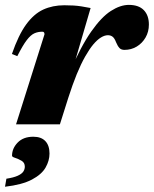

<svg xmlns="http://www.w3.org/2000/svg" viewBox="-33 -496 614 766"><path d="M144.5 -359Q144.5 -363.5 142.8 -366.5Q141 -369.5 136 -369.5Q118.5 -369.5 104 -363Q89.5 -356.5 73.8 -336Q58 -315.5 36 -272L14.5 -280.5Q40.5 -356 71.2 -398.2Q102 -440.5 139.5 -457.8Q177 -475 223.5 -475Q244.5 -475 260.5 -474Q276.5 -473 292.2 -470.5Q308 -468 328.5 -464L248 -189L245 -207.5Q289.5 -311 330.5 -369.5Q371.5 -428 409.2 -452.2Q447 -476.5 481 -476.5Q520.5 -476.5 540.8 -455.5Q561 -434.5 561 -398Q561 -369.5 547.8 -346.5Q534.5 -323.5 512.5 -310.2Q490.5 -297 463.5 -297Q450.5 -297 443.5 -304.5Q436.5 -312 430 -327.5Q424 -343.5 416.2 -349.5Q408.5 -355.5 397.5 -355.5Q384.5 -355.5 369.8 -346.5Q355 -337.5 339.2 -318.8Q323.5 -300 306.8 -270.5Q290 -241 273.2 -200Q256.5 -159 239.5 -106L206 0H31ZM15 125.5Q15 96 37.5 72.8Q60 49.5 100 49.5Q131.5 49.5 148 67Q164.5 84.5 164.5 116.5Q164.5 145 148.8 172.5Q133 200 94.2 220.5Q55.5 241 -13 249L-7.5 217Q21.5 212.5 37.5 205.2Q53.5 198 59.8 188.8Q66 179.5 66 169Q66 153 53.2 145.5Q40.5 138 27.8 134Q15 130 15 125.5Z"/></svg>

Font: Newsreader 36pt ExtraBold
Style: Italic
Weight: 800
Italic angle: -17°
Designer: Hugues Gentile
Foundry: Production Type
Version: Version 1.003